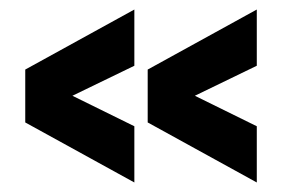

<svg xmlns="http://www.w3.org/2000/svg" viewBox="-20 -467 603 403"><path d="M33 -210 262 -84V-202L132 -266L262 -329V-447L33 -321ZM290 -210 519 -84V-202L389 -266L519 -329V-447L290 -321Z"/></svg>

Font: Roundo SemiBold
Style: Regular
Weight: 600
Designer: Namrata Goyal (Gurmukhi), Shiva Nallaperumal (Latin)
Foundry: Indian Type Foundry
Version: Version 1.000;PS 1.0;hotconv 1.0.88;makeotf.lib2.5.647800